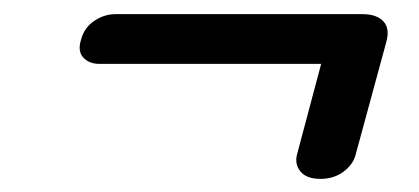

<svg xmlns="http://www.w3.org/2000/svg" viewBox="-20 -448 607 278"><path d="M97.5 -391Q102 -408 116.5 -417.8Q131 -427.5 147 -427.5H505Q525.5 -427.5 535.2 -417Q545 -406.5 539 -386L494.5 -222.5Q490.5 -209 476.8 -199Q463 -189 444 -189Q423.5 -189 414.8 -200Q406 -211 410.5 -226L445 -355.5H124Q109 -355.5 100.5 -364.8Q92 -374 97.5 -391Z"/></svg>

Font: Fraunces 9pt S000
Style: Bold Italic
Weight: 700
Italic angle: -16°
Version: Version 1.000; ttfautohint (v1.8.3)